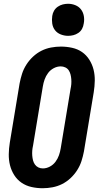

<svg xmlns="http://www.w3.org/2000/svg" viewBox="-20 -990 540 1018"><path d="M206 8Q176 8 147 1.5Q118 -5 94.5 -21Q71 -37 55.5 -61.5Q40 -86 33 -114Q26 -142 26.5 -172.5Q27 -203 32 -234L84 -548Q89 -574 97 -599Q105 -624 120 -647.5Q135 -671 155.5 -690Q176 -709 200 -721Q224 -733 250.5 -738Q277 -743 303 -743Q333 -743 362.5 -736.5Q392 -730 415 -714Q438 -698 453.5 -673.5Q469 -649 476 -621Q483 -593 482.5 -562.5Q482 -532 477 -501L425 -187Q420 -161 412 -136Q404 -111 389 -87.5Q374 -64 353.5 -45Q333 -26 309 -14Q285 -2 258.5 3Q232 8 206 8ZM207 -97Q226 -97 244 -106.5Q262 -116 274 -132Q286 -148 292.5 -166.5Q299 -185 302 -204L354 -518Q357 -531 358 -544Q359 -557 358 -570Q357 -583 354 -595Q351 -607 344.5 -617Q338 -627 326.5 -632.5Q315 -638 302 -638Q283 -638 265 -628.5Q247 -619 235 -603Q223 -587 216.5 -568.5Q210 -550 207 -531L155 -217Q152 -204 151 -191Q150 -178 151 -165Q152 -152 155 -140Q158 -128 165 -118Q172 -108 183 -102.5Q194 -97 207 -97ZM341 -800Q321 -800 302 -807.5Q283 -815 271.5 -830Q260 -845 257 -865Q254 -885 257 -905Q259 -920 266.5 -933Q274 -946 286.5 -954.5Q299 -963 313 -966.5Q327 -970 341 -970Q361 -970 379.5 -962.5Q398 -955 409.5 -940Q421 -925 424.5 -905Q428 -885 424 -865Q422 -850 415 -837Q408 -824 395.5 -815.5Q383 -807 369 -803.5Q355 -800 341 -800Z"/></svg>

Font: Iosevka Extrabold Oblique
Style: Regular
Weight: 800
Italic angle: -9°
Monospace: yes
Designer: Belleve Invis
Foundry: Belleve Invis
Version: Version 32.5.0; ttfautohint (v1.8.4)